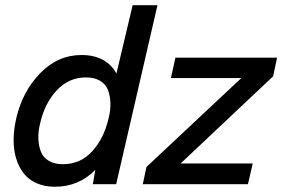

<svg xmlns="http://www.w3.org/2000/svg" viewBox="-20 -710 1088 740"><path d="M491.2 -689.9H586.9L427.7 0H337.9L347.2 -55.2Q283.7 9.8 190.9 9.8Q151.9 9.8 121.1 -3.9Q90.3 -17.6 71.3 -42Q52.2 -66.4 42.2 -99.4Q32.2 -132.3 32.5 -171.4Q32.7 -210.4 42.5 -253.4Q66.4 -357.4 134.8 -427.7Q203.1 -498 294.4 -498Q342.3 -498 376.7 -479.2Q411.1 -460.4 428.7 -426.3ZM1047.9 -487.8 1032.7 -416 676.3 -80.1H954.1L935.5 0H530.3L544.4 -66.4L910.2 -409.2H638.7L656.2 -487.8ZM398.4 -253.4Q406.7 -285.6 405.5 -314.5Q404.3 -343.3 395.5 -364.7Q386.7 -386.2 365.2 -398.9Q343.8 -411.6 311.5 -411.6Q244.6 -411.6 198.2 -361.3Q151.9 -311 134.8 -234.9Q126.5 -202.1 127.9 -173.6Q129.4 -145 138.4 -123.5Q147.5 -102.1 168.9 -89.6Q190.4 -77.1 222.2 -77.1Q289.6 -77.1 335 -126.5Q380.4 -175.8 398.4 -253.4Z"/></svg>

Font: HK Grotesk Medium Italic
Style: Regular
Weight: 500
Italic angle: -13°
Designer: Alfredo Marco Pradil and Stefan Peev
Foundry: Hanken Design Co.
Version: Version 1.000;PS 001.000;hotconv 1.0.88;makeotf.lib2.5.64775